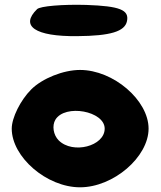

<svg xmlns="http://www.w3.org/2000/svg" viewBox="-20 -848 685 818"><path d="M113 -467C67 -421 30 -346 30 -300C30 -179 179 -50 321 -50C463 -50 613 -179 613 -300C613 -421 463 -550 321 -550C250 -550 160 -514 113 -467ZM426 -300C426 -225 290 -190 230 -250C207 -273 201 -313 216 -338C257 -406 426 -375 426 -300ZM138 -809C64 -737 130 -692 309 -694C451 -695 512 -714 521 -758C531 -806 490 -822 348 -827C248 -830 151 -822 138 -809Z"/></svg>

Font: Hussar Skorodowane
Style: Bold
Weight: 700
Foundry: Cannot Into Space Fonts
Version: Version 0.892